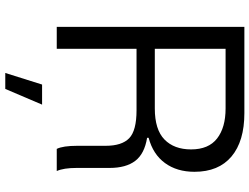

<svg xmlns="http://www.w3.org/2000/svg" viewBox="-132 -638 969 746"><g transform="rotate(90 353.0 -264.5)"><path d="M84 0V-729H419Q528 -729 587.5 -679Q647 -629 647 -535Q647 -467 613 -420.5Q579 -374 515 -357V-351Q577 -341 604.5 -305Q632 -269 632 -205V-77Q632 -27 644 0H558Q546 -24 546 -80V-190Q546 -253 516.5 -281.5Q487 -310 408 -310H169V0ZM263 200 308 57H386L325 200ZM169 -381H401Q483 -381 521.5 -418.5Q560 -456 560 -522Q560 -590 517.5 -623Q475 -656 401 -656H169Z"/></g></svg>

Font: Mona Sans
Style: Regular
Weight: 400
Designer: Deni Anggara
Foundry: GitHub
Version: Version 2.000;Glyphs 3.2.3 (3260)